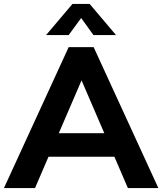

<svg xmlns="http://www.w3.org/2000/svg" viewBox="-31 -950 820 970"><path d="M615 0 547 -158H214L146 0H-11L316 -712H442L769 0ZM266 -277H496L381 -544ZM316 -773H202L335 -930H422L555 -773H441L379 -859Z"/></svg>

Font: Muli ExtraBold
Style: Regular
Weight: 800
Designer: Vernon Adams
Foundry: Vernon Adams
Version: Version 2.000